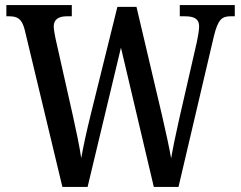

<svg xmlns="http://www.w3.org/2000/svg" viewBox="-20 -734 946 754"><path d="M77 -617 225 0H324L455 -547L584 0H681L820 -592C836 -658 852 -670 885 -670H902V-714H686V-670H706C744 -670 762 -659 762 -630C762 -616 757 -587 753 -569L684 -268C670 -205 660 -158 652 -112C644 -159 631 -216 616 -282L516 -707H441L337 -287C321 -222 308 -164 299 -113C292 -160 280 -218 267 -276L198 -583C195 -599 191 -618 191 -630C191 -656 208 -670 242 -670H262V-714H5V-670H16C49 -670 66 -660 77 -617Z"/></svg>

Font: Noto Serif Bengali Condensed Medium
Style: Regular
Weight: 500
Width: 3
Designer: Juan Bruce, Universal Thirst, Indian Type Foundry and the Monotype Design Team.
Foundry: Monotype Imaging Inc.
Version: Version 2.003